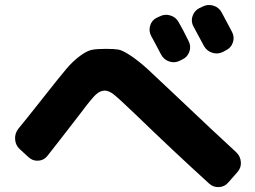

<svg xmlns="http://www.w3.org/2000/svg" viewBox="-20 -811 1040 782"><path d="M630 -744Q651 -755 674 -748Q697 -741 708 -720Q727 -687 748 -644Q759 -623 751.5 -601Q744 -579 723 -569L713 -564Q692 -553 669.5 -560.5Q647 -568 636 -589Q629 -602 616 -627Q603 -652 596 -664Q585 -684 591.5 -706.5Q598 -729 619 -739ZM805 -784Q826 -795 849 -788Q872 -781 883 -760Q911 -708 925 -681Q936 -660 928.5 -638Q921 -616 900 -606L887 -599Q866 -589 843.5 -596.5Q821 -604 810 -625L768 -703Q757 -723 764 -745Q771 -767 792 -778ZM96 -171 60 -204Q43 -220 41.5 -244Q40 -268 55 -287Q81 -318 167 -427Q222 -497 249.5 -529.5Q277 -562 305.5 -583Q334 -604 354 -608Q374 -612 411 -612Q445 -612 462.5 -609Q480 -606 513.5 -583.5Q547 -561 584 -527Q621 -493 701 -417Q859 -267 942 -191Q959 -175 961 -151.5Q963 -128 947 -110L910 -68Q895 -50 871.5 -49Q848 -48 831 -64Q687 -195 534 -343Q463 -411 443 -426.5Q423 -442 407 -442Q388 -442 370.5 -426Q353 -410 306 -347Q208 -220 173 -176Q159 -158 136 -156.5Q113 -155 96 -171Z"/></svg>

Font: Rounded Mplus 1c ExtraBold
Style: Regular
Weight: 800
Version: Version 1.059.20150529